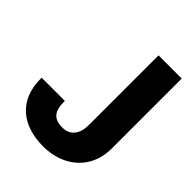

<svg xmlns="http://www.w3.org/2000/svg" viewBox="-204 -825 948 948"><g transform="rotate(45 270.0 -350.5)"><path d="M16 -218C16 -68 114 10 262 10C297 10 328 4 358 -6C444 -36 508 -110 508 -222V-711H346V-224C346 -164 318 -123 262 -123C201 -123 178 -154 178 -218V-225H16Z"/></g></svg>

Font: Asimov Pro
Style: Blk
Weight: 900
Designer: Google
Version: Version 2.000980; 2014